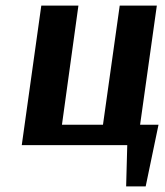

<svg xmlns="http://www.w3.org/2000/svg" viewBox="-20 -520 593 688"><path d="M261 -500 202 -73H349L409 -500H542L482 -73H548L502 148H432L436 0H58L128 -500Z"/></svg>

Font: Arsenal
Style: Bold Italic
Weight: 700
Italic angle: -9°
Designer: Andrij Shevchenko
Foundry: Stairsfor.com
Version: Version 1.000